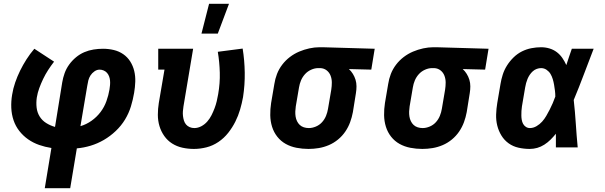

<svg xmlns="http://www.w3.org/2000/svg" viewBox="-20 -777 3190 1012"><path d="M216 215 251 3Q218 -2 186.5 -13Q155 -24 128.5 -42.5Q102 -61 82 -86.5Q62 -112 51.5 -143Q41 -174 39.5 -208.5Q38 -243 44 -278Q49 -310 60 -342Q71 -374 86 -404.5Q101 -435 119.5 -464Q138 -493 161 -520L265 -452Q248 -430 233.5 -407.5Q219 -385 207.5 -361Q196 -337 187 -312.5Q178 -288 174 -263Q170 -236 173 -210Q176 -184 189 -163Q202 -142 223.5 -128.5Q245 -115 270 -108L308 -343Q312 -367 320.5 -391Q329 -415 344.5 -436.5Q360 -458 380.5 -475Q401 -492 424.5 -502Q448 -512 473 -516Q498 -520 523 -520Q552 -520 579.5 -513.5Q607 -507 629.5 -491.5Q652 -476 666.5 -453Q681 -430 687.5 -403Q694 -376 693 -346.5Q692 -317 687 -288Q681 -252 670 -216Q659 -180 639 -147Q619 -114 590 -86.5Q561 -59 527.5 -39.5Q494 -20 457.5 -9Q421 2 385 5L350 215ZM404 -112Q435 -121 462.5 -140.5Q490 -160 510 -186.5Q530 -213 541 -244Q552 -275 557 -305Q559 -317 560 -329Q561 -341 560 -352.5Q559 -364 555 -374.5Q551 -385 544 -393Q537 -401 526.5 -405.5Q516 -410 505 -410Q491 -410 478 -401Q465 -392 457 -379.5Q449 -367 445.5 -353Q442 -339 440 -325Z M1002 8Q971 8 941.5 1.5Q912 -5 887.5 -20.5Q863 -36 846 -60Q829 -84 820.5 -112.5Q812 -141 812 -172Q812 -203 817 -234L847 -410H814V-520H998L947 -216Q945 -203 944 -190.5Q943 -178 944.5 -165.5Q946 -153 949.5 -141.5Q953 -130 960.5 -121Q968 -112 979.5 -107Q991 -102 1004 -102Q1023 -102 1041 -111.5Q1059 -121 1072.5 -136.5Q1086 -152 1095 -170Q1104 -188 1111 -206.5Q1118 -225 1122.5 -244Q1127 -263 1130 -281Q1140 -338 1138.5 -394Q1137 -450 1128 -504L1259 -521Q1269 -459 1270 -394.5Q1271 -330 1261 -265Q1255 -232 1245.5 -199.5Q1236 -167 1220.5 -136Q1205 -105 1183 -77Q1161 -49 1131.5 -29Q1102 -9 1068.5 -0.5Q1035 8 1002 8ZM1042 -600 1082 -757H1187L1128 -600Z M1606 8Q1574 8 1543 2Q1512 -4 1486 -18.5Q1460 -33 1441.5 -56.5Q1423 -80 1414 -109Q1405 -138 1404.5 -170Q1404 -202 1409 -234L1426 -334Q1430 -361 1440 -387Q1450 -413 1467.5 -436Q1485 -459 1508 -476.5Q1531 -494 1557 -505Q1583 -516 1610.5 -522Q1638 -528 1664 -528H1681L1955 -520L1937 -410L1819 -413Q1831 -402 1840 -387.5Q1849 -373 1854 -356.5Q1859 -340 1859 -322Q1859 -304 1856 -286L1840 -186Q1835 -159 1825.5 -133Q1816 -107 1800 -83.5Q1784 -60 1761.5 -41.5Q1739 -23 1713 -12Q1687 -1 1660 3.5Q1633 8 1606 8ZM1608 -102Q1626 -102 1645 -110Q1664 -118 1677.5 -133Q1691 -148 1698.5 -166.5Q1706 -185 1709 -204L1726 -304Q1729 -323 1729 -342Q1729 -361 1722.5 -378Q1716 -395 1702 -406Q1688 -417 1669 -418H1657Q1639 -418 1620 -409.5Q1601 -401 1587.5 -386Q1574 -371 1566.5 -353Q1559 -335 1556 -316L1539 -216Q1537 -203 1536.5 -189.5Q1536 -176 1538 -163Q1540 -150 1545.5 -138.5Q1551 -127 1560 -118.5Q1569 -110 1581.5 -106Q1594 -102 1608 -102Z M2206 8Q2174 8 2143 2Q2112 -4 2086 -18.5Q2060 -33 2041.5 -56.5Q2023 -80 2014 -109Q2005 -138 2004.5 -170Q2004 -202 2009 -234L2026 -334Q2030 -361 2040 -387Q2050 -413 2067.5 -436Q2085 -459 2108 -476.5Q2131 -494 2157 -505Q2183 -516 2210.5 -522Q2238 -528 2264 -528H2281L2555 -520L2537 -410L2419 -413Q2431 -402 2440 -387.5Q2449 -373 2454 -356.5Q2459 -340 2459 -322Q2459 -304 2456 -286L2440 -186Q2435 -159 2425.5 -133Q2416 -107 2400 -83.5Q2384 -60 2361.5 -41.5Q2339 -23 2313 -12Q2287 -1 2260 3.5Q2233 8 2206 8ZM2208 -102Q2226 -102 2245 -110Q2264 -118 2277.5 -133Q2291 -148 2298.5 -166.5Q2306 -185 2309 -204L2326 -304Q2329 -323 2329 -342Q2329 -361 2322.5 -378Q2316 -395 2302 -406Q2288 -417 2269 -418H2257Q2239 -418 2220 -409.5Q2201 -401 2187.5 -386Q2174 -371 2166.5 -353Q2159 -335 2156 -316L2139 -216Q2137 -203 2136.5 -189.5Q2136 -176 2138 -163Q2140 -150 2145.5 -138.5Q2151 -127 2160 -118.5Q2169 -110 2181.5 -106Q2194 -102 2208 -102Z M2772 8Q2742 8 2713 1.5Q2684 -5 2661 -21.5Q2638 -38 2623 -62.5Q2608 -87 2601 -115Q2594 -143 2595 -173.5Q2596 -204 2601 -234L2618 -334Q2622 -359 2630 -384Q2638 -409 2652.5 -432Q2667 -455 2687 -474.5Q2707 -494 2731 -506Q2755 -518 2781 -523Q2807 -528 2832 -528Q2855 -528 2876.5 -521.5Q2898 -515 2915 -502Q2932 -489 2944 -471.5Q2956 -454 2965 -434Q2972 -455 2979 -476.5Q2986 -498 2994 -520H3109Q3083 -453 3057.5 -385Q3032 -317 3004 -250Q3011 -188 3015 -125Q3019 -62 3025 0H2910Q2910 -18 2910 -36Q2910 -54 2910 -72Q2897 -56 2882 -41Q2867 -26 2849 -14.5Q2831 -3 2811.5 2.5Q2792 8 2772 8ZM2773 -102Q2791 -102 2808 -112Q2825 -122 2837.5 -136Q2850 -150 2859.5 -166.5Q2869 -183 2877.5 -199.5Q2886 -216 2893.5 -233.5Q2901 -251 2907 -268Q2907 -284 2905 -299.5Q2903 -315 2900.5 -330Q2898 -345 2893.5 -360Q2889 -375 2881.5 -387.5Q2874 -400 2861 -409Q2848 -418 2832 -418Q2821 -418 2809.5 -414Q2798 -410 2788.5 -401.5Q2779 -393 2772 -382.5Q2765 -372 2760.5 -361Q2756 -350 2753 -339Q2750 -328 2748 -316L2731 -216Q2729 -204 2728.5 -192Q2728 -180 2728 -168.5Q2728 -157 2730 -145.5Q2732 -134 2737 -124.5Q2742 -115 2751.5 -108.5Q2761 -102 2773 -102Z"/></svg>

Font: Iosevka Etoile Extrabold
Style: Italic
Weight: 800
Italic angle: -9°
Designer: Belleve Invis
Foundry: Belleve Invis
Version: Version 22.1.2; ttfautohint (v1.8.4)